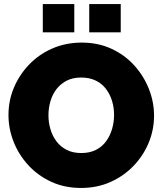

<svg xmlns="http://www.w3.org/2000/svg" viewBox="-20 -925 805 951"><path d="M381 6Q300 6 234 -24.5Q168 -55 120.5 -106.5Q73 -158 47.5 -222.5Q22 -287 22 -356Q22 -427 49 -491Q76 -555 124.5 -605.5Q173 -656 239.5 -685Q306 -714 385 -714Q466 -714 532 -683.5Q598 -653 645 -601Q692 -549 717.5 -484.5Q743 -420 743 -352Q743 -282 716.5 -218Q690 -154 641.5 -103.5Q593 -53 527 -23.5Q461 6 381 6ZM220 -354Q220 -318 230 -284.5Q240 -251 260 -224.5Q280 -198 310.5 -182.5Q341 -167 383 -167Q425 -167 456 -183Q487 -199 506.5 -226.5Q526 -254 535.5 -287.5Q545 -321 545 -356Q545 -392 535 -425Q525 -458 505 -484.5Q485 -511 454 -526Q423 -541 382 -541Q340 -541 309.5 -525Q279 -509 259 -482.5Q239 -456 229.5 -422.5Q220 -389 220 -354ZM192 -765V-905H348V-765ZM422 -765V-905H578V-765Z"/></svg>

Font: Raleway Thin Black
Style: Regular
Weight: 900
Version: Version 4.026